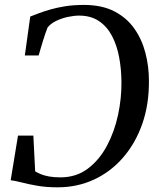

<svg xmlns="http://www.w3.org/2000/svg" viewBox="-20 -772 664 800"><path d="M329.5 -751.5Q405 -751.5 456.8 -724.5Q508.5 -697.5 540 -652.5Q571.5 -607.5 586 -551.2Q600.5 -495 600.5 -437Q601.5 -337.5 572.8 -255.8Q544 -174 492.2 -114.8Q440.5 -55.5 371 -23.5Q301.5 8.5 220 8.5Q173 8.5 135.5 2Q98 -4.5 70.2 -11.8Q42.5 -19 24.5 -21L55 -207H119L126.5 -58Q136.5 -52 150.2 -46.2Q164 -40.5 183.8 -36.8Q203.5 -33 232 -33Q297.5 -33 345.8 -69.2Q394 -105.5 425.5 -164.5Q457 -223.5 472 -293.8Q487 -364 486 -432.5Q485.5 -485.5 476.2 -534.5Q467 -583.5 446.5 -622.5Q426 -661.5 392.2 -684.2Q358.5 -707 309.5 -707Q288.5 -707 262.8 -701.5Q237 -696 213.8 -684.8Q190.5 -673.5 178 -657Q173.5 -645.5 168.5 -631Q163.5 -616.5 158.8 -601Q154 -585.5 149.5 -570Q145 -554.5 141 -541H83.5L106 -703Q120.5 -708.5 141.2 -716.5Q162 -724.5 189.8 -732.5Q217.5 -740.5 252.2 -746Q287 -751.5 329.5 -751.5Z"/></svg>

Font: Merriweather 72pt
Style: Italic
Weight: 400
Italic angle: -7.8°
Version: Version 2.101